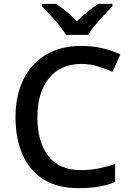

<svg xmlns="http://www.w3.org/2000/svg" viewBox="-20 -961 673 991"><path d="M400 -631Q293 -631 233 -557.5Q173 -484 173 -356Q173 -229 229 -156Q285 -83 399 -83Q445 -83 487.5 -91.5Q530 -100 574 -114V-21Q532 -5 488.5 2.5Q445 10 386 10Q276 10 204 -35.5Q132 -81 96 -163.5Q60 -246 60 -357Q60 -465 99.5 -548Q139 -631 215 -677.5Q291 -724 401 -724Q455 -724 506.5 -712.5Q558 -701 601 -680L561 -590Q526 -606 485.5 -618.5Q445 -631 400 -631ZM321 -781Q307 -804 285 -831Q263 -858 239 -883.5Q215 -909 197 -928V-941H269Q295 -924 323.5 -901Q352 -878 377 -851Q404 -878 432.5 -901Q461 -924 487 -941H560V-928Q542 -909 517.5 -883.5Q493 -858 470.5 -831Q448 -804 435 -781Z"/></svg>

Font: Noto Sans Telugu Medium
Style: Regular
Weight: 500
Designer: Jelle Bosma - Monotype Design Team
Foundry: Monotype Imaging Inc.
Version: Version 2.005; ttfautohint (v1.8.4.7-5d5b)